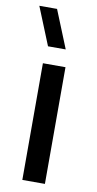

<svg xmlns="http://www.w3.org/2000/svg" viewBox="-90 -835 444 875"><g transform="rotate(10 132.0 -397.5)"><path d="M89.5 -620 18.5 -795H100.5L171.5 -620ZM80 0V-540H184.5V0Z"/></g></svg>

Font: Cns Manrope SemBd
Style: Regular
Weight: 600
Designer: Mikhail Sharanda
Foundry: Mikhail Sharanda
Version: Version 4.504